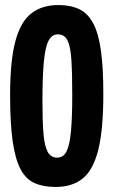

<svg xmlns="http://www.w3.org/2000/svg" viewBox="-20 -730 449 760"><path d="M200 10Q151 10 116.5 -5.5Q82 -21 61 -61Q40 -101 30 -172Q20 -243 20 -354Q20 -490 41 -567.5Q62 -645 104.5 -677.5Q147 -710 211 -710Q260 -710 294 -693.5Q328 -677 349 -637.5Q370 -598 379.5 -530Q389 -462 389 -358Q389 -217 369 -137Q349 -57 307.5 -23.5Q266 10 200 10ZM206 -106Q231 -106 243.5 -131Q256 -156 261 -211Q266 -266 266 -354Q266 -441 262.5 -494Q259 -547 247 -570.5Q235 -594 209 -594Q185 -594 172 -568.5Q159 -543 153.5 -485Q148 -427 148 -329Q148 -251 152 -202Q156 -153 168.5 -129.5Q181 -106 206 -106Z"/></svg>

Font: Yanone Kaffeesatz ExtraLight
Style: Bold
Weight: 700
Version: Version 2.003